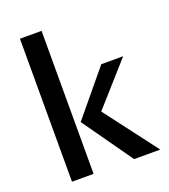

<svg xmlns="http://www.w3.org/2000/svg" viewBox="-142 -885 871 987"><g transform="rotate(-20 294.0 -391.0)"><path d="M81.5 -782.2H199.7V0H81.5ZM421.4 0 228.5 -272.9 429.7 -516.1H549.3L346.2 -287.6L564.5 0Z"/></g></svg>

Font: Proza Libre
Style: Medium
Weight: 500
Designer: Jasper de Waard
Foundry: Jasper de Waard
Version: Version 1.000; ttfautohint (v1.4.1.8-43bc)